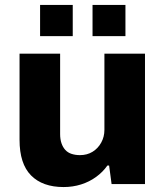

<svg xmlns="http://www.w3.org/2000/svg" viewBox="-20 -744 669 776"><path d="M237 12Q152 12 105.5 -35Q59 -82 59 -179V-527H223V-202Q223 -181 228.5 -165Q234 -149 244 -138Q254 -127 269.5 -122Q285 -117 303 -117Q332 -117 354 -130.5Q376 -144 389 -167.5Q402 -191 402 -219V-527H566V0H431L421 -75H414Q396 -49 368.5 -29Q341 -9 307.5 1.5Q274 12 237 12ZM142 -598V-724H274V-598ZM354 -598V-724H487V-598Z"/></svg>

Font: Archivo SemiBold ExtraBold
Style: Regular
Weight: 800
Version: Version 2.001